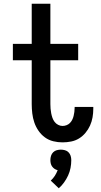

<svg xmlns="http://www.w3.org/2000/svg" viewBox="-20 -755 540 1029"><path d="M315 8Q290 8 265.5 2Q241 -4 221 -18.5Q201 -33 186.5 -54Q172 -75 164 -98.5Q156 -122 153 -147Q150 -172 150 -197V-432H49V-520H150V-735H250V-520H399V-432H250V-197Q250 -185 251 -172.5Q252 -160 254.5 -147.5Q257 -135 261 -123.5Q265 -112 272.5 -102Q280 -92 291.5 -86Q303 -80 315 -80Q326 -80 336.5 -84Q347 -88 354.5 -95.5Q362 -103 367 -113Q372 -123 374.5 -133.5Q377 -144 378.5 -155Q380 -166 380 -177Q380 -178 380 -179.5Q380 -181 380 -182H480Q480 -179 480 -176.5Q480 -174 480 -172Q480 -149 476 -126Q472 -103 462.5 -82Q453 -61 438 -43Q423 -25 403.5 -13Q384 -1 361 3.5Q338 8 315 8ZM295 254 252 213Q265 201 274 187Q283 173 289 157Q280 155 272.5 150Q265 145 259.5 137.5Q254 130 252 121Q250 112 250 103Q250 91 253.5 80Q257 69 265 61Q273 53 284 50Q295 47 306 47Q317 47 328 50Q339 53 347 61Q355 69 358.5 80Q362 91 362 103Q362 124 358 145Q354 166 345 185.5Q336 205 323.5 222.5Q311 240 295 254Z"/></svg>

Font: Zed Mono Semibold
Style: Regular
Weight: 600
Monospace: yes
Designer: Belleve Invis
Foundry: Belleve Invis
Version: Version 1.0.0; ttfautohint (v1.8.4)